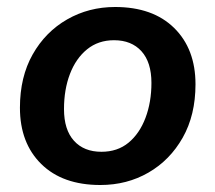

<svg xmlns="http://www.w3.org/2000/svg" viewBox="-20 -519 616 549"><path d="M267 10Q159 10 98 -50Q37 -110 37 -211Q37 -299 73.5 -363.5Q110 -428 172 -463.5Q234 -499 309 -499Q417 -499 478 -439Q539 -379 539 -278Q539 -190 502.5 -125.5Q466 -61 404.5 -25.5Q343 10 267 10ZM270 -85Q316 -85 347.5 -111Q379 -137 396 -182Q413 -227 413 -282Q413 -341 384.5 -372.5Q356 -404 306 -404Q261 -404 229 -378Q197 -352 180 -307.5Q163 -263 163 -207Q163 -148 191.5 -116.5Q220 -85 270 -85Z"/></svg>

Font: Nunito
Style: Bold Italic
Weight: 700
Italic angle: -9°
Designer: Vernon Adams
Foundry: Vernon Adams
Version: Version 3.601; ttfautohint (v1.8.2.53-6de2)